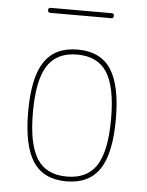

<svg xmlns="http://www.w3.org/2000/svg" viewBox="-51 -732 602 784"><g transform="rotate(5 250.0 -340.0)"><path d="M372.1 -450.2Q334 -509.8 250 -509.8Q166 -509.8 127.9 -450.2Q89.8 -390.6 89.8 -259.8Q89.8 -128.9 127.9 -69.3Q166 -9.8 250 -9.8Q334 -9.8 372.1 -69.3Q410.2 -128.9 410.2 -259.8Q410.2 -390.6 372.1 -450.2ZM386.2 -55.2Q342.8 9.8 250 9.8Q157.2 9.8 113.8 -55.2Q70.3 -120.1 70.3 -260.3Q70.3 -400.4 113.8 -465.3Q157.2 -530.3 250 -530.3Q342.8 -530.3 386.2 -465.3Q429.7 -400.4 429.7 -260.3Q429.7 -120.1 386.2 -55.2ZM125 -669.9Q115.2 -669.9 115.2 -680.2Q115.2 -690.4 125 -690.4H375Q384.8 -690.4 384.8 -680.2Q384.8 -669.9 375 -669.9Z"/></g></svg>

Font: Rounded Mgen+ 1mn thin
Style: Regular
Weight: 100
Designer: [Source Han Sans]
Ryoko NISHIZUKA  (kana & ideographs); Paul D. Hunt (Latin, Greek & Cyrillic); Wenlong ZHANG  (bopomofo
Version: Version 1.059.20150602